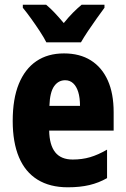

<svg xmlns="http://www.w3.org/2000/svg" viewBox="-20 -786 534 816"><path d="M252 -559Q319 -559 366 -529.5Q413 -500 438 -444.5Q463 -389 463 -309V-231H189Q190 -170 214.5 -139Q239 -108 289 -108Q329 -108 363 -118Q397 -128 435 -150V-29Q400 -9 360 0.5Q320 10 268 10Q192 10 139.5 -22.5Q87 -55 60.5 -118Q34 -181 34 -272Q34 -366 60 -429.5Q86 -493 134.5 -526Q183 -559 252 -559ZM257 -445Q228 -445 210 -419.5Q192 -394 190 -336H320Q320 -371 312.5 -395Q305 -419 291 -432Q277 -445 257 -445ZM424 -753Q410 -734 391 -707.5Q372 -681 354 -654Q336 -627 324 -606H177Q167 -626 149 -653.5Q131 -681 111.5 -708Q92 -735 77 -753V-766H176Q194 -751 212 -732Q230 -713 251 -688Q272 -714 290.5 -732.5Q309 -751 327 -766H424Z"/></svg>

Font: Noto Sans Display Condensed ExtraBold
Style: Regular
Weight: 800
Width: 3
Designer: Monotype Design Team
Foundry: Monotype Imaging Inc.
Version: Version 2.003